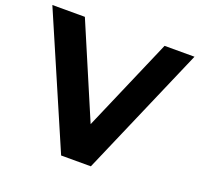

<svg xmlns="http://www.w3.org/2000/svg" viewBox="-131 -835 1010 971"><g transform="rotate(20 373.5 -350.0)"><path d="M293 0 -9 -700H166L379 -200L595 -700H756L453 0Z"/></g></svg>

Font: Montserrat
Style: Bold
Weight: 700
Designer: Julieta Ulanovsky
Foundry: Julieta Ulanovsky
Version: Version 9.000; ttfautohint (v1.8.4.7-5d5b)